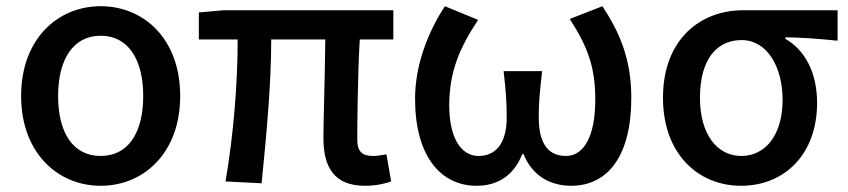

<svg xmlns="http://www.w3.org/2000/svg" viewBox="-20 -584 2729 618"><path d="M304 14C443 14 560 -92 560 -275C560 -459 443 -564 304 -564C166 -564 48 -459 48 -275C48 -92 166 14 304 14ZM304 -82C215 -82 167 -157 167 -275C167 -392 215 -469 304 -469C393 -469 441 -392 441 -275C441 -157 393 -82 304 -82Z M1155 14C1191 14 1219 7 1239 0L1224 -87C1205 -84 1191 -82 1181 -82C1147 -82 1130 -95 1130 -134C1130 -178 1131 -341 1138 -457H1246V-551H700L620 -544V-457H745C745 -317 732 -153 706 0L822 6C837 -144 853 -310 853 -457H1027C1026 -345 1021 -190 1021 -140C1021 -44 1057 14 1155 14Z M1514 14C1578 14 1633 -16 1661 -88H1665C1694 -16 1754 14 1818 14C1938 14 2012 -84 2012 -269C2012 -393 1975 -479 1919 -564L1814 -523C1873 -431 1896 -367 1896 -263C1896 -141 1857 -82 1802 -82C1752 -82 1714 -112 1714 -207C1714 -255 1718 -294 1725 -355H1601C1608 -294 1611 -255 1611 -207C1611 -116 1571 -82 1520 -82C1463 -82 1426 -142 1426 -245C1426 -352 1459 -430 1519 -520L1412 -564C1357 -480 1316 -374 1316 -266C1316 -82 1398 14 1514 14Z M2365 14C2504 14 2610 -86 2610 -253C2610 -350 2571 -423 2508 -459V-464C2568 -463 2615 -459 2676 -453V-551H2371C2238 -551 2114 -461 2114 -269C2114 -87 2229 14 2365 14ZM2366 -82C2288 -82 2233 -152 2233 -269C2233 -397 2290 -455 2367 -455C2451 -455 2499 -366 2499 -263C2499 -151 2445 -82 2366 -82Z"/></svg>

Font: Noto Sans JP Medium
Style: Regular
Weight: 500
Designer: Ryoko NISHIZUKA 西塚涼子 (kana, bopomofo & ideographs); Paul D. Hunt (Latin, Greek & Cyrillic); Sandoll Communications 산돌커뮤니
Foundry: Adobe
Version: Version 2.004;hotconv 1.0.118;makeotfexe 2.5.65603